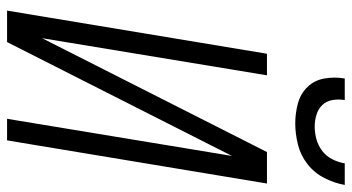

<svg xmlns="http://www.w3.org/2000/svg" viewBox="-246 -749 995 543"><g transform="rotate(90 251.5 -477.5)"><path d="M10 0 132 -735H193L88 -99L410 -735H499L377 0H316L421 -636L99 0ZM329 -815Q300 -815 272.5 -822.5Q245 -830 226 -849.5Q207 -869 202 -897.5Q197 -926 202 -955H263Q260 -937 263 -920Q266 -903 277 -891.5Q288 -880 304.5 -875Q321 -870 338 -870Q356 -870 374 -875Q392 -880 407 -891.5Q422 -903 430.5 -920Q439 -937 442 -955H503Q498 -926 483.5 -897.5Q469 -869 444 -849.5Q419 -830 388.5 -822.5Q358 -815 329 -815Z"/></g></svg>

Font: Iosevka SS04 Light
Style: Italic
Weight: 300
Italic angle: -9°
Monospace: yes
Designer: Belleve Invis
Foundry: Belleve Invis
Version: Version 19.0.0; ttfautohint (v1.8.4)